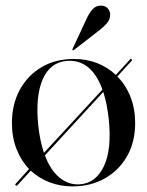

<svg xmlns="http://www.w3.org/2000/svg" viewBox="-20 -654 524 684"><path d="M36 6.5Q33 3.5 36 0.5L83.5 -52Q55 -81.5 38.8 -123.2Q22.5 -165 22.5 -215.5Q22.5 -282.5 50.5 -334Q78.5 -385.5 128.2 -414.8Q178 -444 243.5 -444Q288 -444 326 -429.2Q364 -414.5 392.5 -387L443.5 -442.5Q446 -446 449 -443Q452 -440.5 449 -437.5L398 -381.5Q428 -351.5 444.8 -309Q461.5 -266.5 461.5 -215.5Q461.5 -148.5 432.8 -97.8Q404 -47 353.5 -18.5Q303 10 238.5 10Q194 10 156 -4.8Q118 -19.5 89.5 -46L42 6Q39.5 9 36 6.5ZM116.5 -205Q122.5 -151.5 136.5 -109.5L345 -335Q305 -444 217.5 -437Q158.5 -432 132 -371.2Q105.5 -310.5 116.5 -205ZM266.5 2.5Q322 -2.5 350.2 -62Q378.5 -121.5 367.5 -229Q361.5 -284.5 348 -326.5L140 -100.5Q160 -47 193 -20.5Q226 6 266.5 2.5ZM287.5 -585Q298 -608.5 310 -621.2Q322 -634 338.5 -634Q355.5 -634 364 -623.8Q372.5 -613.5 372.5 -602.5Q372.5 -585 361.5 -572Q350.5 -559 335 -547L243.5 -476Q240.5 -473.5 238 -476Q237 -477 239 -481Z"/></svg>

Font: Fraunces144ptRegular
Style: Regular
Weight: 400
Version: Version 1.000;[0bf87f6ff]